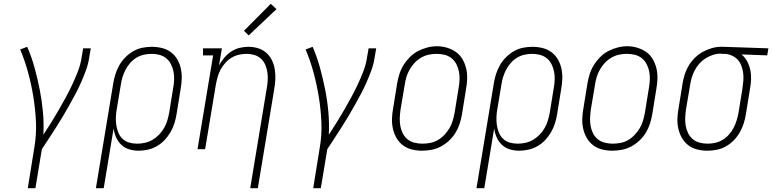

<svg xmlns="http://www.w3.org/2000/svg" viewBox="-20 -784 4058 1009"><path d="M126 205 160 -6Q172 -74 169 -141.5Q166 -209 155.5 -274Q145 -339 128 -402Q111 -465 86 -524L123 -538Q146 -485 161.5 -428.5Q177 -372 188.5 -314.5Q200 -257 205.5 -197Q211 -137 208 -76Q229 -108 249 -140Q269 -172 288 -205Q307 -238 325 -271Q343 -304 359 -338Q375 -372 388.5 -406.5Q402 -441 408 -477L417 -530H457L448 -477Q443 -445 431.5 -414Q420 -383 406.5 -352Q393 -321 377 -291Q361 -261 344.5 -231.5Q328 -202 310.5 -172.5Q293 -143 274.5 -114.5Q256 -86 237.5 -57Q219 -28 200 0L166 205Z M484 205 575 -345Q579 -370 586.5 -394Q594 -418 607 -441Q620 -464 639 -483Q658 -502 680.5 -515Q703 -528 728 -533Q753 -538 778 -538Q805 -538 831.5 -531.5Q858 -525 878.5 -509.5Q899 -494 912 -471.5Q925 -449 930.5 -423Q936 -397 935 -369.5Q934 -342 929 -315L908 -185Q904 -160 896.5 -136Q889 -112 876 -89.5Q863 -67 845 -48Q827 -29 804.5 -16Q782 -3 757 2.5Q732 8 708 8Q682 8 658 0.5Q634 -7 617 -23.5Q600 -40 590 -62.5Q580 -85 577 -109L525 205ZM700 -29Q721 -29 741.5 -33.5Q762 -38 781 -49Q800 -60 815.5 -76Q831 -92 842 -111Q853 -130 859 -150Q865 -170 869 -191L890 -321Q894 -342 895 -364Q896 -386 892 -406.5Q888 -427 879 -445.5Q870 -464 854.5 -477Q839 -490 818.5 -495.5Q798 -501 777 -501Q757 -501 736.5 -496.5Q716 -492 697.5 -481Q679 -470 664.5 -453.5Q650 -437 640 -418Q630 -399 624 -379.5Q618 -360 615 -339L594 -213Q590 -192 589 -170Q588 -148 591 -127.5Q594 -107 601.5 -88Q609 -69 623.5 -55Q638 -41 658 -35Q678 -29 700 -29Z M1295 205 1382 -321Q1386 -342 1387 -363.5Q1388 -385 1385 -405Q1382 -425 1374 -443.5Q1366 -462 1351.5 -475.5Q1337 -489 1317 -495Q1297 -501 1276 -501Q1256 -501 1236 -496.5Q1216 -492 1198 -481.5Q1180 -471 1165.5 -455Q1151 -439 1140.5 -420.5Q1130 -402 1124.5 -382.5Q1119 -363 1115 -343L1058 0H1018L1100 -493H1047V-530H1146L1131 -440Q1143 -462 1159 -481Q1175 -500 1195.5 -513.5Q1216 -527 1239.5 -532.5Q1263 -538 1285 -538Q1312 -538 1336.5 -530.5Q1361 -523 1379.5 -506.5Q1398 -490 1409 -467.5Q1420 -445 1424 -419.5Q1428 -394 1427 -367.5Q1426 -341 1421 -315L1335 205ZM1287 -598 1262 -622 1403 -764 1433 -736Z M1626 205 1660 -6Q1672 -74 1669 -141.5Q1666 -209 1655.5 -274Q1645 -339 1628 -402Q1611 -465 1586 -524L1623 -538Q1646 -485 1661.5 -428.5Q1677 -372 1688.5 -314.5Q1700 -257 1705.5 -197Q1711 -137 1708 -76Q1729 -108 1749 -140Q1769 -172 1788 -205Q1807 -238 1825 -271Q1843 -304 1859 -338Q1875 -372 1888.5 -406.5Q1902 -441 1908 -477L1917 -530H1957L1948 -477Q1943 -445 1931.5 -414Q1920 -383 1906.5 -352Q1893 -321 1877 -291Q1861 -261 1844.5 -231.5Q1828 -202 1810.5 -172.5Q1793 -143 1774.5 -114.5Q1756 -86 1737.5 -57Q1719 -28 1700 0L1666 205Z M2198 8Q2171 8 2144.5 1.5Q2118 -5 2097.5 -20.5Q2077 -36 2064 -58.5Q2051 -81 2045 -107Q2039 -133 2040 -160.5Q2041 -188 2046 -215L2067 -345Q2071 -370 2079 -395Q2087 -420 2101 -442.5Q2115 -465 2134.5 -484.5Q2154 -504 2177.5 -516Q2201 -528 2226 -534.5Q2251 -541 2277 -541Q2304 -541 2330 -533Q2356 -525 2377 -510Q2398 -495 2411 -472Q2424 -449 2430 -423.5Q2436 -398 2435 -370Q2434 -342 2429 -315L2408 -185Q2404 -160 2396 -135Q2388 -110 2374.5 -87.5Q2361 -65 2341 -46Q2321 -27 2297.5 -14.5Q2274 -2 2248.5 3Q2223 8 2198 8ZM2199 -29Q2220 -29 2241 -33Q2262 -37 2281 -48Q2300 -59 2315.5 -75.5Q2331 -92 2342 -110.5Q2353 -129 2359 -149.5Q2365 -170 2369 -191L2390 -321Q2394 -342 2395 -364Q2396 -386 2392 -407Q2388 -428 2378.5 -446.5Q2369 -465 2353 -478Q2337 -491 2316.5 -496Q2296 -501 2274 -501Q2253 -501 2232.5 -496.5Q2212 -492 2193 -481Q2174 -470 2159 -454Q2144 -438 2133 -419Q2122 -400 2116 -380Q2110 -360 2107 -339L2085 -209Q2082 -188 2081 -166Q2080 -144 2083.5 -123.5Q2087 -103 2096 -84.5Q2105 -66 2120.5 -53Q2136 -40 2157 -34.5Q2178 -29 2199 -29Z M2484 205 2575 -345Q2579 -370 2586.5 -394Q2594 -418 2607 -441Q2620 -464 2639 -483Q2658 -502 2680.5 -515Q2703 -528 2728 -533Q2753 -538 2778 -538Q2805 -538 2831.5 -531.5Q2858 -525 2878.5 -509.5Q2899 -494 2912 -471.5Q2925 -449 2930.5 -423Q2936 -397 2935 -369.5Q2934 -342 2929 -315L2908 -185Q2904 -160 2896.5 -136Q2889 -112 2876 -89.5Q2863 -67 2845 -48Q2827 -29 2804.5 -16Q2782 -3 2757 2.5Q2732 8 2708 8Q2682 8 2658 0.5Q2634 -7 2617 -23.5Q2600 -40 2590 -62.5Q2580 -85 2577 -109L2525 205ZM2700 -29Q2721 -29 2741.5 -33.5Q2762 -38 2781 -49Q2800 -60 2815.5 -76Q2831 -92 2842 -111Q2853 -130 2859 -150Q2865 -170 2869 -191L2890 -321Q2894 -342 2895 -364Q2896 -386 2892 -406.5Q2888 -427 2879 -445.5Q2870 -464 2854.5 -477Q2839 -490 2818.5 -495.5Q2798 -501 2777 -501Q2757 -501 2736.5 -496.5Q2716 -492 2697.5 -481Q2679 -470 2664.5 -453.5Q2650 -437 2640 -418Q2630 -399 2624 -379.5Q2618 -360 2615 -339L2594 -213Q2590 -192 2589 -170Q2588 -148 2591 -127.5Q2594 -107 2601.5 -88Q2609 -69 2623.5 -55Q2638 -41 2658 -35Q2678 -29 2700 -29Z M3198 8Q3171 8 3144.5 1.5Q3118 -5 3097.5 -20.5Q3077 -36 3064 -58.5Q3051 -81 3045 -107Q3039 -133 3040 -160.5Q3041 -188 3046 -215L3067 -345Q3071 -370 3079 -395Q3087 -420 3101 -442.5Q3115 -465 3134.5 -484.5Q3154 -504 3177.5 -516Q3201 -528 3226 -534.5Q3251 -541 3277 -541Q3304 -541 3330 -533Q3356 -525 3377 -510Q3398 -495 3411 -472Q3424 -449 3430 -423.5Q3436 -398 3435 -370Q3434 -342 3429 -315L3408 -185Q3404 -160 3396 -135Q3388 -110 3374.5 -87.5Q3361 -65 3341 -46Q3321 -27 3297.5 -14.5Q3274 -2 3248.5 3Q3223 8 3198 8ZM3199 -29Q3220 -29 3241 -33Q3262 -37 3281 -48Q3300 -59 3315.5 -75.5Q3331 -92 3342 -110.5Q3353 -129 3359 -149.5Q3365 -170 3369 -191L3390 -321Q3394 -342 3395 -364Q3396 -386 3392 -407Q3388 -428 3378.5 -446.5Q3369 -465 3353 -478Q3337 -491 3316.5 -496Q3296 -501 3274 -501Q3253 -501 3232.5 -496.5Q3212 -492 3193 -481Q3174 -470 3159 -454Q3144 -438 3133 -419Q3122 -400 3116 -380Q3110 -360 3107 -339L3085 -209Q3082 -188 3081 -166Q3080 -144 3083.5 -123.5Q3087 -103 3096 -84.5Q3105 -66 3120.5 -53Q3136 -40 3157 -34.5Q3178 -29 3199 -29Z M3697 8Q3670 8 3644 1.5Q3618 -5 3597.5 -20.5Q3577 -36 3564 -58.5Q3551 -81 3545 -107Q3539 -133 3540 -160.5Q3541 -188 3546 -215L3567 -345Q3571 -370 3578.5 -393.5Q3586 -417 3599.5 -439.5Q3613 -462 3632 -480.5Q3651 -499 3673.5 -511.5Q3696 -524 3720.5 -531Q3745 -538 3769 -538Q3772 -538 3775.5 -538Q3779 -538 3783 -538L4018 -530L4012 -493L3877 -498Q3895 -483 3906.5 -461.5Q3918 -440 3923 -416Q3928 -392 3927 -366Q3926 -340 3921 -315L3900 -185Q3896 -160 3888.5 -136Q3881 -112 3868 -89Q3855 -66 3836.5 -47Q3818 -28 3795 -15Q3772 -2 3747 3Q3722 8 3697 8ZM3698 -29Q3718 -29 3738.5 -33.5Q3759 -38 3777.5 -49Q3796 -60 3810.5 -76.5Q3825 -93 3835 -112Q3845 -131 3851 -150.5Q3857 -170 3861 -191L3882 -321Q3885 -341 3886.5 -361.5Q3888 -382 3885.5 -401Q3883 -420 3876 -438.5Q3869 -457 3856.5 -470.5Q3844 -484 3826 -492Q3808 -500 3788 -501H3777Q3774 -501 3771.5 -501.5Q3769 -502 3766 -502Q3746 -502 3726.5 -495.5Q3707 -489 3689 -478Q3671 -467 3656.5 -451Q3642 -435 3632 -416.5Q3622 -398 3616 -378.5Q3610 -359 3607 -339L3585 -209Q3582 -188 3581 -166Q3580 -144 3583.5 -123.5Q3587 -103 3596 -84.5Q3605 -66 3620.5 -53Q3636 -40 3656 -34.5Q3676 -29 3698 -29Z"/></svg>

Font: Iosevka Curly Slab XLtObl
Style: Regular
Weight: 200
Italic angle: -9°
Monospace: yes
Designer: Belleve Invis
Foundry: Belleve Invis
Version: Version 11.1.0; ttfautohint (v1.8.3)